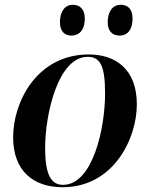

<svg xmlns="http://www.w3.org/2000/svg" viewBox="-20 -774 628 804"><path d="M482 -625C508 -625 535 -643 535 -697C535 -736 515 -754 486 -754C452 -754 431 -726 431 -681C431 -643 451 -625 482 -625ZM280 -625C307 -625 335 -643 335 -697C335 -736 314 -754 285 -754C252 -754 231 -726 231 -681C231 -643 250 -625 280 -625ZM242 10C456 10 553 -194 553 -337C553 -485 463 -546 352 -546C135 -546 35 -348 35 -199C35 -59 119 10 242 10ZM244 0C194 0 169 -42 169 -154C169 -298 224 -536 347 -536C399 -536 420 -500 420 -383C420 -233 367 0 244 0Z"/></svg>

Font: Noto Serif Display SemiBold
Style: Italic
Weight: 600
Italic angle: -12°
Designer: Monotype Design Team
Foundry: Monotype Imaging Inc.
Version: Version 2.009